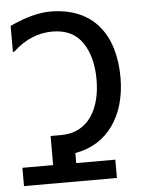

<svg xmlns="http://www.w3.org/2000/svg" viewBox="-50 -767 562 760"><g transform="rotate(-5 230.5 -387.5)"><path d="M383.8 -120.6H228.5V-160.6C357.9 -182.1 432.6 -292 432.6 -442.9C432.6 -615.2 347.2 -727.1 178.2 -727.1C132.3 -727.1 78.6 -712.9 17.1 -684.1V-581.1H22.5C69.8 -625.5 122.1 -647.5 179.7 -647.5C232.4 -647.5 272 -628.9 298.3 -591.3C324.2 -553.7 337.4 -504.4 337.4 -442.9C337.4 -325.2 285.2 -236.3 179.7 -236.3H136.7V-120.6H14.6V-47.9H383.8Z"/></g></svg>

Font: SG Kara
Style: Regular
Weight: 400
Designer: Damoon Khanjanzadeh
Version: Version 1.000